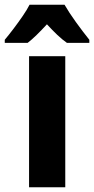

<svg xmlns="http://www.w3.org/2000/svg" viewBox="-62 -786 395 806"><path d="M212 0H60V-550H212ZM209 -766Q228 -733 256.5 -693.5Q285 -654 313 -619V-606H219Q199 -620 178.5 -639.5Q158 -659 135 -684Q112 -659 91.5 -639Q71 -619 54 -606H-42V-619Q-26 -638 -5.5 -665Q15 -692 33.5 -719Q52 -746 62 -766Z"/></svg>

Font: Noto Sans Arabic Cond ExtBd
Style: Regular
Weight: 800
Width: 3
Designer: Monotype Design Team, Nadine Chahine, Nizar Qandah and Khaled Hosny
Foundry: Monotype Imaging Inc.
Version: Version 2.012; ttfautohint (v1.8.4.7-5d5b)